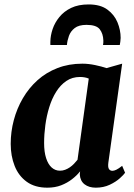

<svg xmlns="http://www.w3.org/2000/svg" viewBox="-20 -858 619 888"><path d="M481 -105Q478.5 -84.5 484 -76.2Q489.5 -68 500 -68Q507.5 -68 518 -73Q528.5 -78 545 -91L558.5 -59Q552.5 -50 534.2 -33.5Q516 -17 487.5 -3.5Q459 10 423 10Q391.5 10 371.2 -5.5Q351 -21 349 -51L350.5 -65.5Q335.5 -46.5 313.2 -29.2Q291 -12 262.8 -1Q234.5 10 199 10Q141.5 10 103.8 -17.2Q66 -44.5 47.8 -90.5Q29.5 -136.5 29.5 -192.5Q29.5 -248.5 43.8 -302.2Q58 -356 85.5 -403.2Q113 -450.5 153.2 -486.8Q193.5 -523 245.8 -543.2Q298 -563.5 361 -563.5Q389 -563.5 420 -557Q451 -550.5 472.5 -543L545 -563.5ZM390.5 -494.5Q381.5 -498.5 371.2 -500.2Q361 -502 350 -502Q314 -502 286.8 -483.5Q259.5 -465 239.8 -433.5Q220 -402 207.8 -362.2Q195.5 -322.5 189.8 -279.8Q184 -237 184 -196.5Q184 -155.5 193.2 -126.8Q202.5 -98 219 -83.2Q235.5 -68.5 257.5 -68.5Q270 -68.5 281.2 -72.8Q292.5 -77 302.8 -84Q313 -91 322 -100.2Q331 -109.5 338.5 -119ZM213 -650Q213 -654.5 212.8 -658.5Q212.5 -662.5 213 -667Q213.5 -694 223.5 -723.8Q233.5 -753.5 254.8 -779.5Q276 -805.5 309.2 -821.5Q342.5 -837.5 390 -837.5Q444 -837.5 476.2 -814Q508.5 -790.5 523.2 -755Q538 -719.5 538 -682.5Q537.5 -674 536.5 -665.2Q535.5 -656.5 534 -650H456.5Q457.5 -655 457.8 -660Q458 -665 458 -671Q457 -702.5 441.2 -722.8Q425.5 -743 380 -743Q344.5 -743 325.5 -728.2Q306.5 -713.5 298.8 -691.8Q291 -670 289.5 -650Z"/></svg>

Font: Merriweather 28pt ExtraBold
Style: Italic
Weight: 800
Italic angle: -7.8°
Version: Version 2.101